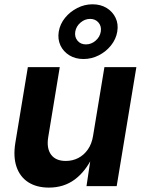

<svg xmlns="http://www.w3.org/2000/svg" viewBox="-20 -854 663 881"><path d="M204.4 6.8Q148.2 6.8 109.9 -17.7Q71.7 -42.3 55.8 -88.5Q40 -134.6 50.4 -198.7L107.8 -545.9H254.2L201.2 -224.2Q193 -173.6 214.3 -144.5Q235.5 -115.5 282 -115.5Q312.9 -115.5 339 -128.9Q365 -142.3 383 -167.9Q401 -193.5 406.9 -229.8L459.1 -545.9H605.7L515.4 0H376.9L397.3 -136.3H405.8Q373 -67.5 322.9 -30.3Q272.9 6.8 204.4 6.8ZM363 -583.2Q326.1 -583.2 298.4 -600.1Q270.7 -617.1 257.3 -645.7Q244 -674.4 249.6 -708.9Q255.5 -743.9 278.4 -772.1Q301.3 -800.4 334.6 -817.3Q368 -834.3 404.6 -834.3Q441.8 -834.3 469.4 -817.3Q496.9 -800.4 510.4 -772.1Q523.9 -743.9 518.1 -708.9Q512.4 -674.5 489.5 -645.8Q466.6 -617.1 433.4 -600.2Q400.3 -583.2 363 -583.2ZM374.3 -650.3Q398.9 -650.3 418.7 -667.4Q438.6 -684.6 442.5 -709.1Q446.4 -733.7 431.9 -750.5Q417.5 -767.3 393.6 -767.3Q369.3 -767.3 349.5 -750.4Q329.6 -733.5 325.4 -709.1Q321.3 -684.8 335.5 -667.5Q349.6 -650.3 374.3 -650.3Z"/></svg>

Font: Adwaita Sans
Style: Italic
Weight: 400
Italic angle: -9.39999°
Designer: Rasmus Andersson
Foundry: rsms
Version: Version 4.001;git-9221beed3